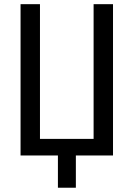

<svg xmlns="http://www.w3.org/2000/svg" viewBox="-20 -745 640 920"><path d="M78.5 0V-725H171.5V-79.5H428.5V-725H521.5V0H343.5V154.5H257.5V0Z"/></svg>

Font: JuliaMono Medium
Style: Regular
Weight: 500
Monospace: yes
Designer: cormullion
Foundry: corm
Version: Version 0.054; ttfautohint (v1.8.4)